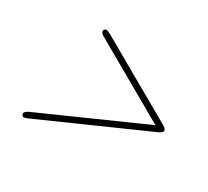

<svg xmlns="http://www.w3.org/2000/svg" viewBox="-129 -777 1144 1056"><g transform="rotate(30 442.5 -249.5)"><path d="M105 56.2Q105 43.9 129.9 32.2L704.1 -223.1Q713.9 -228 735.8 -237.5Q757.8 -247.1 768.1 -252L279.8 -530.8Q257.8 -543 257.8 -555.2Q257.8 -562 262.9 -566.9Q268.1 -571.8 274.9 -571.8Q278.8 -571.8 300.8 -561L807.1 -272Q826.2 -259.8 826.2 -250Q826.2 -237.8 801.8 -226.1L146 64.9Q127 72.8 123 73.2Q105 73.2 105 56.2Z"/></g></svg>

Font: CMU Serif
Style: BoldItalic
Weight: 700
Italic angle: -14.04°
Version: Version 0.7.0